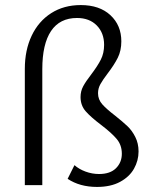

<svg xmlns="http://www.w3.org/2000/svg" viewBox="-20 -731 608 758"><path d="M247 -25 274 -79Q292 -63 318 -53.5Q344 -44 371 -44Q415 -44 438 -67Q461 -90 461 -124Q461 -158 441 -182Q421 -206 379 -238Q338 -269 318 -292Q298 -315 298 -348Q298 -371 308.5 -390.5Q319 -410 340 -437Q365 -470 378 -495.5Q391 -521 391 -554Q391 -601 362 -630.5Q333 -660 284 -660Q216 -660 181.5 -608.5Q147 -557 147 -458V0H78V-459Q78 -533 105 -590Q132 -647 182 -679Q232 -711 299 -711Q373 -711 416 -671Q459 -631 459 -568Q459 -531 445 -503Q431 -475 405 -441Q386 -416 376.5 -399Q367 -382 367 -363Q367 -338 384 -319Q401 -300 435 -274Q465 -250 483 -233Q501 -216 514 -190.5Q527 -165 527 -133Q527 -97 509 -65Q491 -33 454 -13Q417 7 363 7Q295 7 247 -25Z"/></svg>

Font: Ysabeau Infant
Style: Regular
Weight: 400
Designer: Christian Thalmann (Catharsis Fonts)
Version: Version 0.003